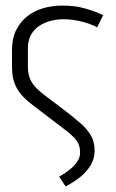

<svg xmlns="http://www.w3.org/2000/svg" viewBox="-20 -525 417 688"><path d="M80 -285V-352Q80 -380 91 -400Q102 -420 121 -432.5Q140 -445 165 -451Q190 -457 216 -456Q239 -455 260.5 -450.5Q282 -446 300 -439.5Q318 -433 328 -427L350 -471Q351 -470 332 -478.5Q313 -487 280 -496Q247 -505 202 -505Q167 -505 134.5 -495.5Q102 -486 77 -466Q52 -446 37.5 -416.5Q23 -387 23 -346V-285Q23 -263 27 -244.5Q31 -226 40 -209.5Q49 -193 64.5 -177Q80 -161 103 -144L208 -64Q229 -48 242 -35.5Q255 -23 261 -9.5Q267 4 267 22Q267 39 256.5 54.5Q246 70 229 83.5Q212 97 192 108L215 143Q246 127 269 108Q292 89 305.5 66Q319 43 319 15Q319 -18 304.5 -41.5Q290 -65 269 -83Q248 -101 228 -117L141 -183Q117 -201 104 -216.5Q91 -232 85.5 -248.5Q80 -265 80 -285Z"/></svg>

Font: AdventPro_ExpandedRegular
Style: ExpandedRegular
Weight: 400
Width: 7
Designer: VivaRado, Andreas Kalpakidis
Foundry: VivaRado, Andreas Kalpakidis
Version: Version 3.000